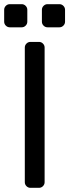

<svg xmlns="http://www.w3.org/2000/svg" viewBox="-33 -901 332 921"><path d="M71 -770H14Q3 -770 -5 -778Q-13 -786 -13 -797V-854Q-13 -865 -5 -873Q3 -881 14 -881H71Q82 -881 90 -873Q98 -865 98 -854V-797Q98 -786 90 -778Q82 -770 71 -770ZM252 -770H195Q184 -770 176 -778Q168 -786 168 -797V-854Q168 -865 176 -873Q184 -881 195 -881H252Q263 -881 271 -873Q279 -865 279 -854V-797Q279 -786 271 -778Q263 -770 252 -770ZM86 -27V-673Q86 -684 94 -692Q102 -700 113 -700H154Q165 -700 173 -692Q181 -684 181 -673V-27Q181 -16 173 -8Q165 0 154 0H113Q102 0 94 -8Q86 -16 86 -27Z"/></svg>

Font: Contemporary
Style: Regular
Weight: 400
Designer: Victor Tran
Foundry: Victor Tran
Version: Version 1.100